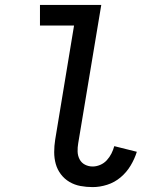

<svg xmlns="http://www.w3.org/2000/svg" viewBox="-20 -755 640 783"><path d="M358 8Q332 8 308 3.5Q284 -1 263.5 -13Q243 -25 228.5 -44Q214 -63 207.5 -86Q201 -109 201 -134.5Q201 -160 205 -185L282 -651H143V-735H393L299 -171Q296 -154 296.5 -137Q297 -120 304.5 -105.5Q312 -91 326.5 -83.5Q341 -76 358 -76Q373 -76 388.5 -82.5Q404 -89 415.5 -101.5Q427 -114 434.5 -129Q442 -144 446 -159L538 -136Q529 -107 512.5 -79.5Q496 -52 471.5 -31.5Q447 -11 417 -1.5Q387 8 358 8Z"/></svg>

Font: Iosevka Curly Slab MdEx
Style: Italic
Weight: 500
Width: 7
Italic angle: -9°
Monospace: yes
Designer: Belleve Invis
Foundry: Belleve Invis
Version: Version 11.0.0; ttfautohint (v1.8.3)